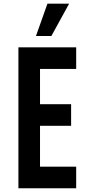

<svg xmlns="http://www.w3.org/2000/svg" viewBox="-20 -1002 469 1022"><path d="M385.5 -750V-635H193V-447.5H358.5V-332.5H193V-115H385.5V0H78V-750ZM171.5 -810.5 232.5 -982.5H348L253.5 -810.5Z"/></svg>

Font: Mohave SemiBold
Style: Regular
Weight: 600
Designer: Gumpita Rahayu
Foundry: Tokotype
Version: Version 2.003